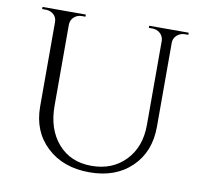

<svg xmlns="http://www.w3.org/2000/svg" viewBox="-79 -786 943 886"><g transform="rotate(10 392.5 -343.0)"><path d="M735 -690H719Q698 -690 682.5 -676.5Q667 -663 666 -643V-247Q666 -130 592 -58Q518 14 395 14Q272 14 195.5 -57.5Q119 -129 119 -246V-640Q119 -670 93 -684Q81 -690 66 -690H50V-700H253V-690H237Q215 -690 200 -676.5Q185 -663 184 -642V-260Q184 -151 242.5 -84Q301 -17 399 -17Q497 -17 558 -80.5Q619 -144 619 -247V-642Q618 -663 603 -676.5Q588 -690 566 -690H550V-700H735Z"/></g></svg>

Font: Cinzel Decorative
Style: Regular
Weight: 400
Designer: Natanael Gama
Version: Version 1.002;PS 001.002;hotconv 1.0.56;makeotf.lib2.0.21325